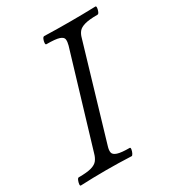

<svg xmlns="http://www.w3.org/2000/svg" viewBox="-163 -769 800 872"><g transform="rotate(-30 236.5 -332.5)"><path d="M6 3Q1 3 2 -6Q3 -15 7 -24.5Q11 -34 16 -34Q60 -34 82.5 -40.5Q105 -47 115 -60Q125 -73 130 -91L275 -575Q280 -593 278.5 -605.5Q277 -618 258 -624.5Q239 -631 191 -631Q186 -631 186.5 -640Q187 -649 191 -658.5Q195 -668 201 -668Q234 -667 267.5 -666.5Q301 -666 335 -666Q368 -666 402 -666.5Q436 -667 469 -668Q474 -668 473 -658.5Q472 -649 468 -640Q464 -631 459 -631Q415 -631 392 -624.5Q369 -618 359 -606Q349 -594 344 -575L201 -91Q195 -72 197.5 -59.5Q200 -47 219.5 -40.5Q239 -34 283 -34Q288 -34 286.5 -24.5Q285 -15 280.5 -6Q276 3 272 3Q205 0 139 0Q73 0 6 3Z"/></g></svg>

Font: Junicode SmExp
Style: Italic
Weight: 400
Width: 6
Italic angle: -11°
Designer: Peter S. Baker
Version: Version 2.205; ttfautohint (v1.8.4)